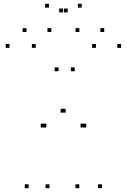

<svg xmlns="http://www.w3.org/2000/svg" viewBox="-20 -969 660 999"><path d="M129 10V-10H109V10ZM237.2 10V-10H217.2V10ZM315.4 -382.9V-402.9H295.4V-382.9ZM321.6 -382.9V-402.9H301.6V-382.9ZM392.5 10V-10H372.5V10ZM510.2 10V-10H490.2V10ZM610.3 -720V-740H590.3V-720ZM479.2 -720V-740H459.2V-720ZM428.5 -305.7V-325.7H408.5V-305.7ZM419.2 -305.7V-325.7H399.2V-305.7ZM368.8 -598.4V-618.4H348.8V-598.4ZM284.8 -598.4V-618.4H264.8V-598.4ZM221.4 -305.7V-325.7H201.4V-305.7ZM212 -305.7V-325.7H192V-305.7ZM165.8 -720V-740H145.8V-720ZM29.7 -720V-740H9.7V-720ZM247 -802.5V-822.5H227V-802.5ZM332.3 -904.5V-924.5H312.3V-904.5ZM307.7 -904.5V-924.5H287.7V-904.5ZM393 -802.5V-822.5H373V-802.5ZM522.2 -802.5V-822.5H502.2V-802.5ZM405.2 -929.4V-949.4H385.2V-929.4ZM234.8 -929.4V-949.4H214.8V-929.4ZM117.8 -802.5V-822.5H97.8V-802.5Z"/></svg>

Font: Monaspace Neon Dots Var
Style: Regular
Weight: 400
Designer: Riley Cran and the Lettermatic Team
Version: Version 1.100 (Monaspace Neon Dots)